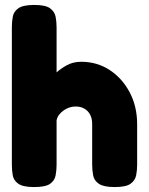

<svg xmlns="http://www.w3.org/2000/svg" viewBox="-20 -748 603 777"><path d="M118 9Q73 9 54 -4.5Q35 -18 31.5 -39Q28 -60 28 -82V-638Q28 -661 32 -681.5Q36 -702 55 -715Q74 -728 119 -728Q164 -728 182.5 -714.5Q201 -701 205 -680.5Q209 -660 209 -637V-455Q224 -469 249.5 -483.5Q275 -498 309 -498Q373 -498 424 -464.5Q475 -431 505 -374Q535 -317 535 -245V-81Q535 -59 531 -38.5Q527 -18 508.5 -4.5Q490 9 444 9Q400 9 380.5 -4Q361 -17 357 -38Q353 -59 353 -83V-246Q353 -268 345 -283.5Q337 -299 322 -308Q307 -317 286 -317Q259 -317 236 -300Q213 -283 209 -261V-81Q209 -59 205 -38Q201 -17 182.5 -4Q164 9 118 9Z"/></svg>

Font: Fredoka Light
Style: Bold
Weight: 700
Version: Version 2.001